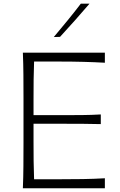

<svg xmlns="http://www.w3.org/2000/svg" viewBox="-20 -1017 648 1037"><path d="M103.5 0Q106 -62 106.4 -119.1Q106.9 -176.3 106.9 -243.7V-488.3Q106.9 -556.2 106.4 -613.3Q106 -670.4 103.5 -732.4H546.4V-678.2Q493.2 -681.2 432.1 -682.9Q371.1 -684.6 288.1 -684.6H164.1Q162.1 -634.8 161.6 -586.2Q161.1 -537.6 161.1 -481V-395H296.4Q369.1 -395 422.1 -395.5Q475.1 -396 524.4 -398.9V-346.7Q472.2 -348.1 419.4 -348.4Q366.7 -348.6 295.4 -348.6H161.1V-251.5Q161.1 -195.3 161.6 -146.7Q162.1 -98.1 164.1 -48.8H293.5Q363.3 -48.8 426 -49.8Q488.8 -50.8 546.4 -54.2V0ZM270.5 -816.9Q308.1 -861.8 345 -906.7Q381.8 -951.7 416.5 -997.1H463.4Q424.8 -951.7 385 -907.2Q345.2 -862.8 304.2 -817.9Z"/></svg>

Font: Pinar DS1-Light
Style: Regular
Weight: 300
Designer: Amin Abedi
Version: Version 2.000